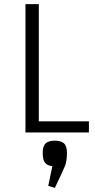

<svg xmlns="http://www.w3.org/2000/svg" viewBox="-20 -645 465 935"><path d="M104 0V-625H169V-54H413V0ZM247 270 215 260 235 164Q212 162 200 148.5Q188 135 188 99Q188 66 202.5 53Q217 40 247 40Q277 40 291.5 53Q306 66 306 99Q306 139 297 161.5Q288 184 274 213Z"/></svg>

Font: Changa ExtraLight
Style: Regular
Weight: 250
Designer: Eduardo Rodriguez Tunni
Foundry: Eduardo Rodriguez Tunni
Version: Version 3.002; ttfautohint (v1.8.2)